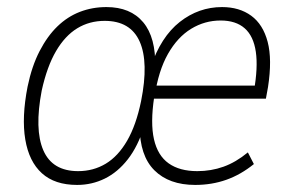

<svg xmlns="http://www.w3.org/2000/svg" viewBox="-20 -515 826 543"><path d="M198 8Q135 8 98.5 -25Q62 -58 51.5 -120.5Q41 -183 58 -270Q70 -328 92 -370.5Q114 -413 142.5 -440.5Q171 -468 206 -481.5Q241 -495 281 -495Q349 -495 385 -452Q421 -409 419 -325H406Q435 -411 488.5 -453Q542 -495 608 -495Q657 -495 690.5 -470.5Q724 -446 737 -396.5Q750 -347 738 -269L732 -236H401L407 -273H716L698 -257Q710 -324 703.5 -368.5Q697 -413 672 -435Q647 -457 604 -457Q559 -457 520.5 -433.5Q482 -410 455 -362.5Q428 -315 417 -241L416 -240Q405 -167 415.5 -121Q426 -75 457 -53Q488 -31 538 -31Q577 -31 612 -43.5Q647 -56 681 -84L698 -51Q661 -21 620 -6.5Q579 8 532 8Q458 8 416.5 -33.5Q375 -75 375 -158H388Q370 -101 341.5 -64.5Q313 -28 276.5 -10Q240 8 198 8ZM201 -31Q244 -31 279 -52Q314 -73 339.5 -117Q365 -161 379 -229Q401 -339 375 -397.5Q349 -456 276 -456Q233 -456 198.5 -435Q164 -414 138.5 -370.5Q113 -327 98 -259Q77 -149 102.5 -90Q128 -31 201 -31Z"/></svg>

Font: Nunito Sans 10pt Condensed ExtraLight
Style: Italic
Weight: 250
Width: 3
Italic angle: -9°
Designer: Vernon Adams
Foundry: Vernon Adams
Version: Version 3.101;gftools[0.9.27]